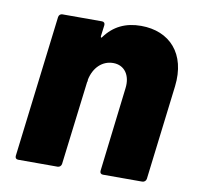

<svg xmlns="http://www.w3.org/2000/svg" viewBox="-65 -592 675 658"><g transform="rotate(10 273.0 -262.5)"><path d="M375 -525C321 -525 280 -505 250 -464C248 -460 245 -461 245 -466L250 -505C251 -512 247 -517 240 -517H102C95 -517 90 -512 89 -505L29 -12C28 -5 32 0 39 0H177C183 0 189 -5 190 -12L226 -305H227V-312C236 -355 265 -383 303 -383C342 -383 365 -351 359 -305L324 -12C323 -5 327 0 334 0H471C478 0 484 -5 485 -12L525 -341C539 -457 474 -525 375 -525Z"/></g></svg>

Font: Barlow ExtraBold
Style: Italic
Weight: 800
Italic angle: -7°
Designer: Jeremy Tribby
Foundry: Tribby Type
Version: Version 1.422;hotconv 1.0.109;makeotfexe 2.5.65596